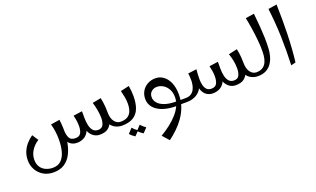

<svg xmlns="http://www.w3.org/2000/svg" viewBox="-104 -1342 3806 2310"><g transform="rotate(-20 1798.5 -186.5)"><path d="M305 247Q232 247 176.5 214Q121 181 90.5 126Q60 71 60 6Q60 -51 79 -100Q98 -149 132.5 -189.5Q167 -230 213 -262L264 -184Q206 -147 171 -92.5Q136 -38 136 26Q136 82 161 119Q186 156 227 174Q268 192 315 192Q384 192 424 151Q464 110 481 43Q498 -24 498 -102Q498 -158 491.5 -206Q485 -254 471 -306L585 -324Q589 -296 590.5 -272Q592 -248 593 -231Q594 -220 594 -209Q594 -198 594 -187Q594 -106 580 -29Q566 48 533.5 110.5Q501 173 445 210Q389 247 305 247ZM691 9Q647 9 613.5 -13Q580 -35 562 -77Q544 -119 544 -179L594 -187Q595 -127 614.5 -88.5Q634 -50 692 -50Q744 -50 762.5 -85.5Q781 -121 781 -174Q781 -205 778.5 -225.5Q776 -246 772 -265.5Q768 -285 762 -312L875 -328Q875 -309 875 -292.5Q875 -276 875 -248Q875 -152 850.5 -95.5Q826 -39 784.5 -15Q743 9 691 9ZM983 11Q940 11 907.5 -11Q875 -33 857 -66Q839 -99 839 -132L875 -248Q875 -198 884 -152.5Q893 -107 916.5 -78.5Q940 -50 983 -50Q1030 -50 1048 -85.5Q1066 -121 1066 -173Q1066 -221 1055.5 -277.5Q1045 -334 1031 -378L1141 -399Q1148 -363 1152 -334Q1156 -305 1158 -276.5Q1160 -248 1160 -211Q1160 -150 1144.5 -99.5Q1129 -49 1091 -19Q1053 11 983 11ZM1270 0Q1229 0 1188.5 -19Q1148 -38 1121.5 -82Q1095 -126 1095 -202L1160 -211Q1160 -135 1191.5 -92.5Q1223 -50 1270 -50L1290 -25Z M1270 0V-50Q1330 -50 1363.5 -73Q1397 -96 1411 -136Q1425 -176 1425 -226Q1425 -270 1417 -311.5Q1409 -353 1398 -396L1508 -421Q1514 -383 1517 -352Q1520 -321 1520 -287Q1520 -197 1495.5 -132.5Q1471 -68 1416 -34Q1361 0 1270 0ZM1376 176Q1358 165 1341 151Q1324 137 1312 121L1367 62Q1382 78 1397 92Q1412 106 1431 119ZM1481 176Q1463 165 1446 151Q1429 137 1417 121L1472 62Q1487 78 1502 92Q1517 106 1536 119Z M1995 0V-50Q2021 -50 2046.5 -50Q2072 -50 2100 -50L2120 -25L2100 0Q2072 0 2046.5 0Q2021 0 1995 0ZM1750 361 1675 277Q1739 239 1795 195.5Q1851 152 1894 103.5Q1937 55 1961 3Q1985 -49 1985 -103Q1985 -167 1960 -210Q1935 -253 1897.5 -274.5Q1860 -296 1820 -296Q1781 -296 1750.5 -270.5Q1720 -245 1720 -199Q1720 -160 1747.5 -126Q1775 -92 1834 -71Q1893 -50 1985 -50L1972 3Q1863 3 1789 -24Q1715 -51 1677.5 -98Q1640 -145 1640 -205Q1640 -260 1665 -303.5Q1690 -347 1735.5 -373Q1781 -399 1840 -399Q1895 -399 1940.5 -366Q1986 -333 2013 -270.5Q2040 -208 2040 -119Q2040 -36 2014.5 35Q1989 106 1946.5 166Q1904 226 1852.5 274.5Q1801 323 1750 361Z M2723 11Q2680 11 2647.5 -11Q2615 -33 2597 -66Q2579 -99 2579 -132L2615 -238Q2615 -193 2624 -149.5Q2633 -106 2656.5 -78Q2680 -50 2723 -50Q2770 -50 2788 -85.5Q2806 -121 2806 -173Q2806 -230 2796 -277Q2786 -324 2771 -368L2881 -392Q2887 -368 2891 -340Q2895 -312 2897.5 -280Q2900 -248 2900 -211Q2900 -150 2884.5 -99.5Q2869 -49 2831 -19Q2793 11 2723 11ZM2100 0V-50Q2144 -50 2171 -67.5Q2198 -85 2212.5 -113Q2227 -141 2232.5 -171.5Q2238 -202 2238 -228Q2238 -251 2236.5 -273.5Q2235 -296 2232 -318L2342 -332Q2340 -315 2338.5 -297Q2337 -279 2336 -256.5Q2335 -234 2335 -202L2307 -172Q2307 -123 2280 -84Q2253 -45 2206 -22.5Q2159 0 2100 0ZM2431 9Q2387 9 2353.5 -13Q2320 -35 2302 -77Q2284 -119 2284 -179L2335 -202Q2335 -167 2343 -132Q2351 -97 2372 -73.5Q2393 -50 2432 -50Q2484 -50 2502.5 -85.5Q2521 -121 2521 -174Q2521 -212 2516 -242Q2511 -272 2502 -312L2615 -328Q2615 -309 2615 -291Q2615 -273 2615 -238Q2615 -147 2590.5 -92.5Q2566 -38 2524.5 -14.5Q2483 9 2431 9ZM3010 0Q2969 0 2928.5 -19Q2888 -38 2861.5 -82Q2835 -126 2835 -202L2900 -211Q2900 -135 2931.5 -92.5Q2963 -50 3010 -50L3030 -25Z M3010 0V-50Q3085 -50 3123 -102Q3161 -154 3162 -260Q3163 -326 3155.5 -404.5Q3148 -483 3136 -562Q3124 -641 3110 -706L3220 -723Q3230 -628 3236 -549.5Q3242 -471 3244 -403Q3246 -335 3242 -269Q3240 -224 3227.5 -176.5Q3215 -129 3189 -89Q3163 -49 3119 -24.5Q3075 0 3010 0Z M3430 14Q3434 -81 3434.5 -170Q3435 -259 3432.5 -347.5Q3430 -436 3423 -527.5Q3416 -619 3404 -717L3514 -734Q3520 -531 3514.5 -347.5Q3509 -164 3490 -1Z"/></g></svg>

Font: Marhey Light Light
Style: Regular
Weight: 300
Version: Version 1.000